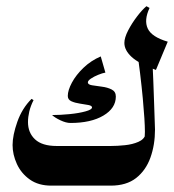

<svg xmlns="http://www.w3.org/2000/svg" viewBox="-20 -583 547 603"><path d="M343.8 -279.8Q343.8 -243.2 304.7 -220Q265.6 -196.8 201.2 -196.8Q187.5 -196.8 169.9 -205.1Q152.3 -213.4 143.6 -221.7Q169.4 -221.7 198.7 -224.6Q228 -227.5 248.5 -233.2Q269 -238.8 269 -245.6Q269 -251 257.6 -253.2Q246.1 -255.4 231 -257.6Q215.8 -259.8 204.3 -264.9Q192.9 -270 192.9 -281.7Q192.9 -299.3 205.8 -323.5Q218.8 -347.7 242.2 -370.1Q265.6 -392.6 296.4 -405.8L311 -355Q301.8 -353.5 288.6 -348.1Q275.4 -342.8 265.6 -336.2Q255.9 -329.6 255.9 -324.2Q255.9 -317.4 269 -315.2Q282.2 -313 299.8 -310.8Q317.4 -308.6 330.6 -302Q343.8 -295.4 343.8 -279.8ZM292.5 0H141.1Q100.6 0 73.5 -19.3Q46.4 -38.6 33 -68.1Q19.5 -97.7 19.5 -127.4Q19.5 -158.2 34.4 -200.4Q49.3 -242.7 79.1 -272.5L85.4 -268.6Q76.2 -250.5 72 -232.9Q67.9 -215.3 67.9 -199.7Q67.9 -166 90.1 -145.3Q112.3 -124.5 158.2 -124.5H294.4Q300.3 -124.5 304.2 -114.3Q308.1 -104 310.1 -90.3Q312 -76.7 312 -66.4Q312 -54.7 309.8 -39.1Q307.6 -23.4 303.2 -11.7Q298.8 0 292.5 0ZM407.2 -451.2 457.5 -421.4Q462.4 -313 464.1 -255.9Q465.8 -198.7 466.8 -176.3Q466.8 -127.9 452.4 -87.9Q438 -47.9 407.5 -23.9Q377 0 327.6 0Q317.9 0 311.8 -10.7Q305.7 -21.5 303 -36.1Q300.3 -50.8 300.3 -62.5Q300.3 -73.7 303 -88.4Q305.7 -103 311.8 -113.8Q317.9 -124.5 327.6 -124.5Q348.6 -124.5 372.3 -127Q396 -129.4 414.6 -137.5Q433.1 -145.5 437 -161.1L432.6 -144Q435.1 -151.9 435.1 -168.9Q435.1 -202.6 428.5 -273.7Q421.9 -344.7 407.2 -451.2ZM439.9 -563.5 449.7 -558.1Q431.6 -519.5 444.1 -493.2Q456.5 -466.8 506.8 -452.1L469.7 -363.3Q416 -383.3 393.3 -404.3Q370.6 -425.3 370.6 -448.2Q370.6 -464.4 382.3 -487.1Q394 -509.8 410.2 -531Q426.3 -552.2 439.9 -563.5ZM327.6 0H293.5Q283.2 0 276.9 -10.7Q270.5 -21.5 267.6 -36.1Q264.6 -50.8 264.6 -62.5Q264.6 -73.7 267.6 -88.4Q270.5 -103 276.9 -113.8Q283.2 -124.5 293.5 -124.5H327.6Q337.4 -124.5 344 -113.8Q350.6 -103 353.8 -88.4Q356.9 -73.7 356.9 -62.5Q356.9 -50.8 353.8 -36.1Q350.6 -21.5 344 -10.7Q337.4 0 327.6 0Z"/></svg>

Font: Lateef
Style: Bold
Weight: 700
Designer: SIL International
Foundry: SIL International
Version: Version 4.200